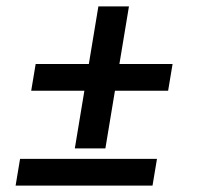

<svg xmlns="http://www.w3.org/2000/svg" viewBox="-20 -583 640 603"><path d="M215 -117 245 -298H78L92 -382H259L289 -563H385L355 -382H522L508 -298H341L311 -117ZM29 0 43 -84H473L459 0Z"/></svg>

Font: Iosevka Aile Medium
Style: Italic
Weight: 500
Italic angle: -9°
Designer: Belleve Invis
Foundry: Belleve Invis
Version: Version 31.1.0; ttfautohint (v1.8.4)